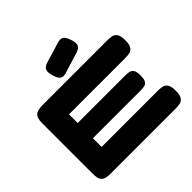

<svg xmlns="http://www.w3.org/2000/svg" viewBox="-225 -1159 1391 1391"><g transform="rotate(-45 470.5 -464.0)"><path d="M146 9Q101 9 82 -4.5Q63 -18 59 -39.5Q55 -61 55 -83V-600Q55 -652 75.5 -671.5Q96 -691 149 -691H815Q838 -691 858.5 -687Q879 -683 892.5 -664Q906 -645 906 -599Q906 -554 892.5 -535Q879 -516 858 -512Q837 -508 814 -508H238V-419H723Q746 -419 764 -415.5Q782 -412 793 -396Q804 -380 804 -340Q804 -302 793 -285.5Q782 -269 763 -266Q744 -263 721 -263H238V-174H815Q838 -174 858.5 -170Q879 -166 892.5 -147Q906 -128 906 -82Q906 -37 892.5 -18Q879 1 858 5Q837 9 814 9ZM428 -735Q399 -727 382.5 -739Q366 -751 354 -791Q341 -833 350 -854Q359 -875 393 -885L549 -932Q581 -942 599 -930Q617 -918 630 -878Q644 -838 635.5 -817.5Q627 -797 592 -785Z"/></g></svg>

Font: Fredoka Expanded
Style: Bold
Weight: 700
Width: 7
Designer: Ben Nathan
Foundry: Milena B. Brandão, Ben Nathan
Version: Version 2.001